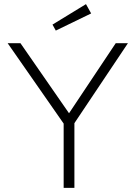

<svg xmlns="http://www.w3.org/2000/svg" viewBox="-20 -909 656 929"><path d="M288 0V-311L17 -700H79L314 -361L540 -700H599L340 -313V0ZM250 -761 234 -790 396 -889 421 -844Z"/></svg>

Font: Readex Pro ExtraLight
Style: Regular
Weight: 200
Designer: Bonnie Shaver-Troup, Thomas Jockin
Foundry: Lexend
Version: Version 1.203; ttfautohint (v1.8.3)